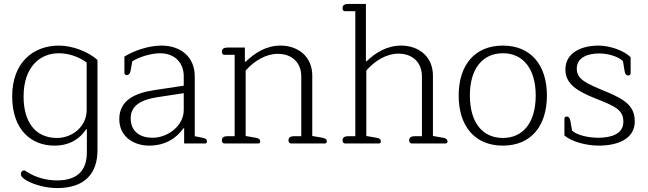

<svg xmlns="http://www.w3.org/2000/svg" viewBox="-20 -730 3295 977"><path d="M271 227C410 227 476 154 476 35V-425C429 -467 349 -498 280 -498C148 -498 42 -411 42 -240C42 -66 142 11 257 11C338 11 389 -27 418 -72H422V45C422 142 369 188 270 188C218 188 163 174 118 145C110 140 107 137 102 137C94 137 86 144 86 156C86 169 101 180 116 189C156 211 215 227 271 227ZM270 -28C158 -28 100 -111 100 -239C100 -389 183 -459 279 -459C328 -459 380 -442 421 -412V-170C421 -87 349 -28 270 -28Z M739 11C822 11 879 -28 913 -77H917V0H1024C1032 0 1033 -5 1033 -10C1033 -21 1027 -26 1010 -29L971 -37V-342C971 -443 896 -498 802 -498C737 -498 663 -473 613 -442V-359C613 -353 617 -348 625 -348C636 -348 642 -356 645 -372L653 -418C689 -441 751 -459 794 -459C872 -459 915 -408 915 -342V-294L763 -271C671 -257 587 -222 587 -124C587 -34 661 11 739 11ZM756 -29C695 -29 645 -59 645 -128C645 -195 702 -223 778 -235L915 -256V-170C915 -90 834 -29 756 -29Z M1122 0H1294C1302 0 1304 -5 1304 -10C1304 -21 1297 -26 1282 -29L1230 -38V-371C1274 -421 1334 -456 1393 -456C1470 -456 1513 -408 1513 -341V-37H1476C1460 -37 1448 -31 1448 -16C1448 -6 1453 0 1461 0H1633C1641 0 1643 -5 1643 -10C1643 -21 1636 -26 1621 -29L1569 -38V-345C1569 -443 1496 -498 1407 -498C1336 -498 1278 -462 1230 -416H1226V-488H1137C1121 -488 1109 -482 1109 -467C1109 -457 1114 -451 1122 -451H1174V-37H1137C1121 -37 1109 -31 1109 -16C1109 -6 1114 0 1122 0Z M1736 0H1908C1916 0 1918 -5 1918 -10C1918 -21 1912 -26 1896 -29L1844 -38V-371C1888 -422 1948 -457 2007 -457C2084 -457 2127 -408 2127 -341V-37H2090C2074 -37 2062 -31 2062 -16C2062 -6 2067 0 2075 0H2247C2255 0 2257 -5 2257 -10C2257 -21 2249 -27 2235 -29L2183 -38V-345C2183 -443 2110 -498 2021 -498C1950 -498 1892 -463 1844 -417L1842 -419V-710H1751C1735 -710 1723 -704 1723 -689C1723 -678 1728 -673 1736 -673H1788V-37H1751C1735 -37 1723 -31 1723 -16C1723 -6 1728 0 1736 0Z M2539 11C2682 11 2763 -89 2763 -244C2763 -398 2682 -498 2539 -498C2395 -498 2314 -398 2314 -244C2314 -89 2395 11 2539 11ZM2539 -28C2435 -28 2371 -107 2371 -244C2371 -380 2435 -459 2539 -459C2642 -459 2706 -380 2706 -244C2706 -107 2642 -28 2539 -28Z M3027 11C3120 11 3210 -21 3210 -112C3210 -191 3160 -224 3061 -265C2965 -305 2915 -325 2915 -381C2915 -439 2973 -458 3029 -458C3072 -458 3124 -444 3150 -419L3158 -370C3161 -353 3166 -346 3177 -346C3185 -346 3189 -351 3189 -356V-439C3158 -470 3088 -498 3025 -498C2942 -498 2857 -464 2857 -376C2857 -303 2917 -266 3010 -229C3114 -188 3152 -170 3152 -110C3152 -47 3088 -29 3024 -29C2982 -29 2921 -39 2891 -65L2883 -112C2880 -128 2875 -137 2864 -137C2856 -137 2852 -132 2852 -126V-41C2890 -7 2968 11 3027 11Z"/></svg>

Font: Maitree Light
Style: Regular
Weight: 300
Designer: CadsonDemak Team
Foundry: CadsonDemak
Version: Version 1.000;PS 001.000;hotconv 1.0.88;makeotf.lib2.5.64775